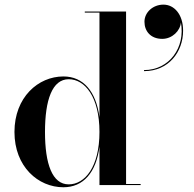

<svg xmlns="http://www.w3.org/2000/svg" viewBox="-20 -800 837 830"><path d="M604.5 -706C604.5 -665.5 631 -632 681.5 -632C724.5 -632 759.5 -667 762 -703C782 -595.5 712.5 -497 602.5 -497V-492.5C709 -492.5 771.5 -575.5 771.5 -667.5C771.5 -738 733 -780 686.5 -780C641 -780 604.5 -746.5 604.5 -706ZM588 -4.5H525V-750H346.5V-745.5H410V-293.5C395 -405 340.5 -469.5 254 -469.5C145 -469.5 42.5 -379.5 42.5 -229.5C42.5 -79.5 145 9.5 254 9.5C340.5 9.5 395.5 -54.5 410 -165.5V0H588ZM410 -229.5C410 -78.5 347 -3 277 -3C206 -3 174.5 -91 174.5 -229.5C174.5 -368.5 206 -457.5 277 -457.5C347 -457.5 410 -381 410 -229.5Z"/></svg>

Font: Bodoni* 36pt Medium
Style: Regular
Weight: 500
Version: Version 2.3